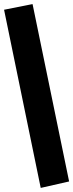

<svg xmlns="http://www.w3.org/2000/svg" viewBox="-20 -712 360 944"><path d="M180.2 211.9 0 -664.1 140.1 -691.9 319.8 180.2Z"/></svg>

Font: Apfel Grotezk
Style: Bold
Weight: 700
Designer: Luigi Gorlero
Foundry: Collletttivo
Version: Version 2.000;FEAKit 1.0